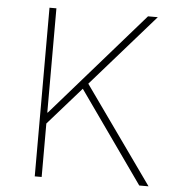

<svg xmlns="http://www.w3.org/2000/svg" viewBox="-51 -736 696 783"><g transform="rotate(5 297.5 -345.0)"><path d="M120.1 0V-690.4H148.4V-263.7H150.4L523.4 -690.4H563.5L304.7 -395.5L585.9 0H547.9L284.2 -373L148.4 -218.8V0Z"/></g></svg>

Font: Gothic A1 Thin
Style: Regular
Weight: 250
Designer: HanYang I&C Co.,Ltd.
Foundry: HanYang I&C Co.,Ltd.
Version: Version 2.50